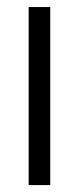

<svg xmlns="http://www.w3.org/2000/svg" viewBox="-20 -536 228 556"><path d="M63 0V-515.6H125.5V0Z"/></svg>

Font: Inter Display Light
Style: Regular
Weight: 300
Designer: Rasmus Andersson
Foundry: rsms
Version: Version 4.000;git-a52131595